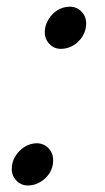

<svg xmlns="http://www.w3.org/2000/svg" viewBox="-20 -548 318 582"><path d="M92.3 -113.8Q112.8 -113.3 127 -98.6Q141.1 -84 141.1 -63Q141.6 -42 130.9 -24.4Q120.1 -6.8 102.5 3.4Q85 14.2 64.5 14.2Q43.9 14.2 29.8 -0.5Q15.6 -15.6 15.6 -36.1Q15.6 -56.6 26.4 -74.2Q37.1 -91.8 54.7 -103Q72.3 -113.8 92.3 -113.8ZM192.4 -527.8Q212.9 -527.3 227.1 -512.7Q241.2 -498 241.2 -477.1Q241.2 -456.1 230.5 -438.5Q219.7 -420.9 202.6 -410.6Q185.1 -399.9 164.6 -399.9Q144 -399.9 129.9 -414.6Q115.7 -429.7 115.7 -450.2Q115.7 -470.7 126.5 -488.3Q136.7 -505.9 154.3 -517.1Q171.9 -527.8 192.4 -527.8Z"/></svg>

Font: PlayfairDisplay-Italic
Style: Italic
Weight: 400
Italic angle: -14°
Designer: Claus Eggers Sørensen
Foundry: Claus Eggers Sørensen
Version: Version 1.002;PS 001.002;hotconv 1.0.70;makeotf.lib2.5.58329